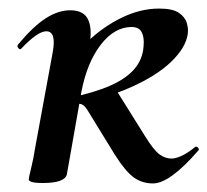

<svg xmlns="http://www.w3.org/2000/svg" viewBox="-20 -419 484 448"><path d="M80 8Q61 8 54 5.5Q47 3 47 0Q47 -4 52.5 -26Q58 -48 62 -74L103 -297Q112 -346 88 -346Q78 -346 63.5 -336Q49 -326 30 -306Q27 -302 23 -306.5Q19 -311 22 -315Q58 -358 87 -376.5Q116 -395 144 -395Q176 -395 186 -372.5Q196 -350 188 -309L170 -205L136 -12Q131 8 80 8ZM143 -173V-191Q201 -203 238 -219.5Q275 -236 294 -258.5Q313 -281 315 -311Q317 -332 310.5 -344Q304 -356 287 -356Q247 -356 215 -314.5Q183 -273 170 -205L124 -243Q148 -287 184.5 -322Q221 -357 264.5 -378Q308 -399 351 -399Q383 -399 397.5 -389Q412 -379 416 -365Q420 -351 418 -339Q413 -307 379 -274.5Q345 -242 285.5 -215.5Q226 -189 143 -173ZM337 9Q311 9 291.5 -5.5Q272 -20 248 -58L189 -154Q179 -172 171 -175.5Q163 -179 143 -173L248 -214L318 -102Q339 -68 352.5 -58.5Q366 -49 380 -49Q390 -49 404 -55.5Q418 -62 434 -75Q438 -79 442 -74.5Q446 -70 442 -67Q376 9 337 9Z"/></svg>

Font: Cormorant
Style: Bold Italic
Weight: 700
Italic angle: -10°
Designer: Christian Thalmann (Catharsis Fonts)
Foundry: Catharsis Fonts
Version: Version 4.000